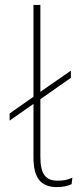

<svg xmlns="http://www.w3.org/2000/svg" viewBox="-20 -750 336 780"><path d="M274 -28 271 -2Q247 10 210 10Q162 10 139 -19Q116 -48 116 -110V-328L19 -260V-289L116 -357V-730H144V-377L268 -463V-434L144 -347V-112Q144 -61 160.5 -38.5Q177 -16 213 -16Q233 -16 245.5 -18.5Q258 -21 274 -28Z"/></svg>

Font: Work Sans ExtraLight
Style: Regular
Weight: 280
Designer: Wei Huang
Foundry: Wei Huang
Version: Version 1.500